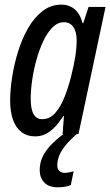

<svg xmlns="http://www.w3.org/2000/svg" viewBox="-20 -567 467 812"><path d="M128.4 9.8Q95.2 9.8 71.5 -7.8Q47.9 -25.4 35.4 -59.3Q22.9 -93.3 22.9 -141.6Q22.9 -186 31.2 -240.2Q39.6 -294.4 56.2 -348.4Q72.8 -402.3 98.6 -447.5Q124.5 -492.7 159.7 -520Q194.8 -547.4 239.3 -547.4Q261.7 -547.4 279.5 -538.6Q297.4 -529.8 310.1 -512.2Q322.8 -494.6 329.1 -468.8H332L354.5 -537.6H426.3L312 0H244.6L250.5 -76.2H248Q230.5 -49.3 212.2 -30Q193.8 -10.7 173.6 -0.5Q153.3 9.8 128.4 9.8ZM158.2 -63Q190.9 -63 214.1 -89.8Q237.3 -116.7 253.4 -158Q269.5 -199.2 280.3 -242.2Q292.5 -290 298.3 -327.1Q304.2 -364.3 304.2 -396Q304.2 -433.1 290 -453.1Q275.9 -473.1 250 -473.1Q224.1 -473.1 202.1 -451.2Q180.2 -429.2 163.1 -393.1Q146 -356.9 134 -313.7Q122.1 -270.5 116 -227.5Q109.9 -184.6 109.9 -149.4Q109.9 -105.5 122.1 -84.2Q134.3 -63 158.2 -63ZM224.1 225.1Q186.5 225.1 167.2 204.8Q147.9 184.6 147.9 152.3Q147.9 124 158.9 98.9Q169.9 73.7 192.4 49.3Q214.8 24.9 248.5 0H304.2Q274.9 25.9 256.8 48.1Q238.8 70.3 230.7 90.6Q222.7 110.8 222.2 131.3Q222.2 147 230.5 155.5Q238.8 164.1 253.9 164.1Q261.2 164.1 271.2 162.1Q281.2 160.2 291.5 157.7L279.3 215.8Q266.6 221.2 252.9 223.1Q239.3 225.1 224.1 225.1Z"/></svg>

Font: Open Sans Condensed Medium
Style: Italic
Weight: 500
Width: 3
Italic angle: -12°
Designer: Monotype Design Team
Foundry: Monotype Imaging Inc.
Version: Version 3.000